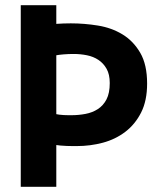

<svg xmlns="http://www.w3.org/2000/svg" viewBox="-20 -720 612 740"><path d="M60 -700H197V-628Q211 -629 225 -629.5Q239 -630 253 -630Q305 -630 357.5 -621.5Q410 -613 452 -587.5Q494 -562 520.5 -516.5Q547 -471 547 -398Q547 -332 524 -286.5Q501 -241 463 -212Q425 -183 376.5 -170Q328 -157 276 -157Q271 -157 260 -157Q249 -157 237 -157.5Q225 -158 213.5 -159Q202 -160 197 -161V0H60ZM264 -512Q244 -512 226 -510.5Q208 -509 197 -507V-280Q201 -279 209 -278Q217 -277 226 -276.5Q235 -276 243.5 -276Q252 -276 256 -276Q283 -276 309.5 -281Q336 -286 357 -299.5Q378 -313 390.5 -337Q403 -361 403 -400Q403 -433 391 -454.5Q379 -476 359.5 -489Q340 -502 315 -507Q290 -512 264 -512Z"/></svg>

Font: PTSans
Style: Bold
Weight: 700
Designer: A.Korolkova, O.Umpeleva, V.Yefimov
Foundry: ParaType Ltd
Version: Version 2.003W OFL